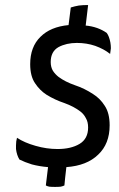

<svg xmlns="http://www.w3.org/2000/svg" viewBox="-20 -650 477 767"><path d="M47.9 -99.6Q43.9 -85.9 43.9 -69.3Q43.9 -62.5 43.9 -54.7Q46.9 -30.3 57.6 -12.7Q79.1 -2 107.4 6.8Q136.7 14.6 171.9 17.6Q168.9 42 163.1 90.8Q168 93.8 176.8 95.7Q184.6 96.7 200.2 96.7Q213.9 96.7 222.7 95.7Q231.4 93.8 237.3 90.8Q239.3 66.4 245.1 17.6Q327.1 11.7 372.1 -32.2Q418 -75.2 418 -149.4Q418 -198.2 398.4 -227.5Q379.9 -256.8 351.6 -274.4Q317.4 -296.9 279.3 -309.6Q240.2 -323.2 213.9 -342.8Q200.2 -353.5 191.4 -367.2Q182.6 -381.8 182.6 -402.3Q182.6 -444.3 213.9 -461.9Q245.1 -478.5 287.1 -478.5Q326.2 -478.5 360.4 -466.8Q395.5 -454.1 419.9 -434.6Q421.9 -445.3 422.9 -457Q422.9 -468.8 420.9 -480.5Q416 -505.9 406.2 -518.6Q389.6 -530.3 368.2 -538.1Q345.7 -545.9 322.3 -547.9Q325.2 -575.2 332 -629.9Q310.5 -629.9 294.9 -627.9Q278.3 -625 262.7 -620.1Q259.8 -596.7 253.9 -549.8Q181.6 -543 141.6 -502.9Q100.6 -462.9 100.6 -393.6Q100.6 -345.7 120.1 -317.4Q138.7 -289.1 166 -271.5Q199.2 -251 237.3 -238.3Q275.4 -224.6 301.8 -204.1Q315.4 -193.4 323.2 -177.7Q332 -163.1 332 -140.6Q332 -95.7 297.9 -75.2Q263.7 -54.7 210 -54.7Q166 -54.7 122.1 -67.4Q77.1 -80.1 47.9 -99.6Z"/></svg>

Font: cl
Style: Italic
Weight: 400
Designer: Mitja Miklavcic
Version: Version 7.504; 2011; Build 1022